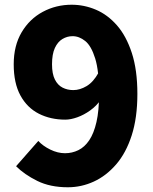

<svg xmlns="http://www.w3.org/2000/svg" viewBox="-20 -778 649 812"><path d="M267 14Q192 14 137.5 -13Q83 -40 48 -75L142 -182Q161 -161 192.5 -145.5Q224 -130 255 -130Q285 -130 311.5 -143Q338 -156 357.5 -185Q377 -214 388 -262Q399 -310 399 -381Q399 -478 382.5 -531Q366 -584 340.5 -604.5Q315 -625 287 -625Q264 -625 244 -613Q224 -601 212 -575Q200 -549 200 -506Q200 -466 212 -442Q224 -418 244.5 -407.5Q265 -397 290 -397Q318 -397 346.5 -414Q375 -431 397 -471L406 -356Q388 -330 361.5 -311Q335 -292 307 -282Q279 -272 256 -272Q194 -272 144.5 -297Q95 -322 66.5 -374Q38 -426 38 -506Q38 -585 71.5 -641.5Q105 -698 161 -728Q217 -758 283 -758Q336 -758 385.5 -737Q435 -716 474.5 -671Q514 -626 537.5 -554Q561 -482 561 -381Q561 -280 537 -205.5Q513 -131 471 -82.5Q429 -34 376.5 -10Q324 14 267 14Z"/></svg>

Font: Noto Sans HK Thin Black
Style: Regular
Weight: 900
Version: Version 2.004-H2;hotconv 1.0.118;makeotfexe 2.5.65603